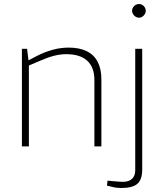

<svg xmlns="http://www.w3.org/2000/svg" viewBox="-20 -735 824 964"><path d="M90 0V-490H116L123 -432L165 -454Q204 -474 244 -485Q284 -496 325 -496Q379 -496 415.5 -478Q452 -460 470.5 -424.5Q489 -389 489 -336V0H454V-332Q454 -397 418 -430Q382 -463 313 -463Q283 -463 251.5 -455Q220 -447 179 -429L125 -406V0ZM588 209Q578 209 565 207.5Q552 206 538 202L517 197L520 172L541 174Q556 175 570 176.5Q584 178 595 178Q627 178 643 163Q659 148 659 119V-490H694V117Q694 166 670 187.5Q646 209 588 209ZM678 -646Q669 -646 661 -651Q653 -656 648 -664Q643 -672 643 -681Q643 -690 648 -698Q653 -706 661 -710.5Q669 -715 678 -715Q687 -715 694.5 -710.5Q702 -706 707 -698Q712 -690 712 -681Q712 -672 707 -664Q702 -656 694.5 -651Q687 -646 678 -646Z"/></svg>

Font: REM Thin
Style: Regular
Weight: 250
Designer: Octavio Pardo
Foundry: Ashler Design
Version: Version 1.005;gftools[0.9.28]